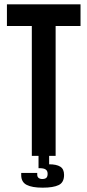

<svg xmlns="http://www.w3.org/2000/svg" viewBox="-20 -720 404 887"><path d="M207 0V39Q241 39 258.5 50Q276 61 276 88Q276 123 251 135Q226 147 177 147Q128 147 103 134Q78 121 78 89V79H152V87Q152 97 158.5 102Q165 107 175 107Q188 107 194 101.5Q200 96 200 83Q200 69 191 63Q182 57 163 57H158V0H127V-600H12V-700H352V-600H237V0Z"/></svg>

Font: Booming Bebas 2
Style: Regular
Weight: 400
Designer: Ryoichi Tsunekawa
Foundry: Ryoichi Tsunekawa
Version: Version 2.000